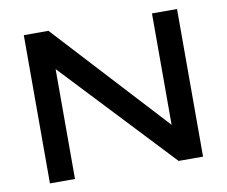

<svg xmlns="http://www.w3.org/2000/svg" viewBox="-78 -800 1060 898"><g transform="rotate(-10 452.5 -351.5)"><path d="M89 0V-704H206L697 -171V-700H816V1H700L208 -522V0Z"/></g></svg>

Font: Georama Extended Medium
Style: Regular
Weight: 500
Width: 7
Designer: Jean-Baptiste Levee
Foundry: Production Type
Version: Version 1.000